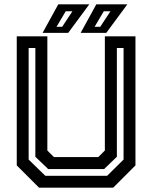

<svg xmlns="http://www.w3.org/2000/svg" viewBox="-20 -868 704 888"><path d="M160.5 0 57.5 -103V-700H199V-172L229.5 -141.5H434.5L465 -172V-700H606.5V-103L503.5 0ZM189.5 -55H475.5L551.5 -130V-646H520.5V-143L461.5 -86H203L143.5 -143V-646H112.5V-130ZM353 -716 425.5 -848H569L471.5 -716ZM241.5 -744H267.5L315 -816H284ZM177 -716 249.5 -848H393L295.5 -716ZM417.5 -744H443.5L491 -816H460Z"/></svg>

Font: Tourney Thin SemiBold
Style: Regular
Weight: 600
Version: Version 1.015